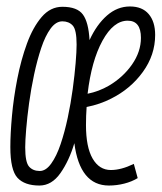

<svg xmlns="http://www.w3.org/2000/svg" viewBox="-20 -564 500 594"><path d="M102 10Q56 10 34 -14Q12 -38 12 -109Q12 -150 17 -205.5Q22 -261 33.5 -320Q45 -379 63.5 -429.5Q82 -480 109 -511.5Q136 -543 173 -543Q219 -543 236.5 -519Q254 -495 257 -440Q279 -488 311 -516Q343 -544 382 -544Q420 -544 440 -520.5Q460 -497 460 -456Q460 -394 422 -341.5Q384 -289 324 -259Q289 -241 248 -233Q246 -206 246 -177Q246 -109 266.5 -73.5Q287 -38 323 -38Q355 -38 394 -57L406 -13Q388 -2 364.5 4Q341 10 317 10Q227 10 210 -121Q194 -67 167 -28.5Q140 10 102 10ZM375 -500Q331 -500 297 -438Q263 -376 251 -274Q286 -281 317 -299Q361 -325 388.5 -364.5Q416 -404 416 -447Q416 -500 375 -500ZM103 -35Q122 -35 138.5 -58Q155 -81 167.5 -118Q180 -155 189.5 -199.5Q199 -244 205 -288.5Q211 -333 214 -369Q217 -405 217 -426Q217 -472 205 -485Q193 -498 173 -498Q153 -498 136.5 -475.5Q120 -453 107.5 -415.5Q95 -378 85.5 -333.5Q76 -289 70 -245Q64 -201 61 -164.5Q58 -128 58 -108Q58 -62 70 -48.5Q82 -35 103 -35Z"/></svg>

Font: Georama ExtraCondensed Light
Style: Italic
Weight: 300
Width: 2
Italic angle: -9°
Designer: Jean-Baptiste Levee
Foundry: Production Type
Version: Version 1.000